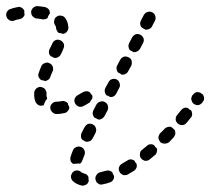

<svg xmlns="http://www.w3.org/2000/svg" viewBox="-34 -585 682 623"><path d="M238 17Q234 18 231 17Q213 13 202 2Q199 0 198 -4Q196 -8 196 -12Q196 -16 198 -19Q199 -23 202 -26Q208 -32 216 -32Q224 -32 230 -26Q233 -24 239 -22Q244 -21 248 -18Q251 -15 253 -11Q253 -4 254 3Q253 6 251 9Q249 12 246 14Q242 16 238 17ZM333 -1Q337 -7 336 -14Q335 -15 335 -16Q332 -20 331 -25Q330 -27 328 -28Q327 -29 325 -30Q321 -31 317 -32Q314 -32 310 -31Q300 -28 291 -26Q283 -24 279 -17Q274 -10 276 -2Q277 2 279 6Q282 9 285 11Q288 13 292 14Q296 14 300 13Q311 11 322 7Q329 5 333 -1ZM409 -41Q411 -47 409 -54Q408 -55 406 -57Q404 -60 402 -64Q397 -67 391 -68Q384 -68 379 -64Q370 -59 362 -54Q355 -50 352 -42Q350 -34 354 -27Q356 -23 359 -21Q362 -19 366 -17Q370 -16 374 -17Q378 -17 381 -19Q391 -25 401 -31Q406 -34 409 -41ZM203 -98Q206 -105 214 -108Q222 -111 229 -108Q237 -105 240 -97Q243 -90 240 -82Q236 -72 233 -64Q232 -61 230 -58Q228 -55 225 -54Q221 -55 216 -54Q210 -54 204 -53Q198 -56 195 -63Q193 -70 195 -76Q198 -86 203 -98ZM475 -93Q477 -99 474 -105Q472 -107 470 -108Q468 -111 466 -114Q464 -115 462 -116Q459 -117 457 -117Q453 -117 449 -116Q446 -115 443 -112Q435 -105 427 -99Q420 -94 420 -85Q419 -77 424 -71Q426 -68 430 -66Q433 -64 437 -63Q441 -63 445 -64Q449 -65 452 -68Q460 -74 469 -82Q474 -86 475 -93ZM534 -147Q535 -150 535 -154Q535 -157 534 -159Q534 -162 532 -164Q530 -165 529 -167Q526 -169 523 -172Q518 -175 511 -173Q505 -172 501 -168Q494 -160 486 -153Q483 -150 482 -146Q480 -143 480 -139Q480 -135 482 -131Q484 -127 486 -124Q492 -119 500 -119Q509 -119 515 -124Q522 -132 530 -140Q532 -143 534 -147ZM229 -147Q229 -151 231 -154L238 -168L241 -173Q245 -180 252 -183Q260 -185 268 -181Q271 -179 274 -176Q276 -173 277 -169Q279 -165 278 -162Q278 -158 276 -154L274 -150L266 -135Q264 -132 261 -129Q258 -127 254 -126Q252 -125 250 -125Q248 -125 245 -125Q242 -127 238 -129Q236 -130 235 -130Q233 -132 231 -134Q230 -136 229 -139Q228 -143 229 -147ZM589 -210Q590 -214 589 -218Q589 -220 588 -223Q587 -225 586 -227Q584 -228 582 -229Q579 -232 576 -234Q570 -237 564 -235Q558 -233 554 -228Q548 -220 541 -212Q538 -209 537 -205Q536 -202 536 -198Q536 -194 538 -190Q540 -187 543 -184Q549 -179 558 -179Q566 -180 571 -186Q578 -195 585 -203Q588 -206 589 -210ZM269 -227 279 -246Q283 -253 291 -255Q299 -258 306 -254Q314 -250 316 -242Q318 -234 315 -227L305 -208Q303 -205 300 -202Q297 -200 293 -198Q291 -198 288 -197Q286 -197 283 -198Q281 -200 278 -201Q276 -202 273 -203Q268 -208 267 -215Q266 -221 269 -227ZM186 -225Q191 -230 191 -238Q190 -238 190 -239Q187 -244 186 -250Q183 -254 177 -256Q172 -258 167 -257Q158 -255 149 -255Q141 -255 135 -249Q129 -243 129 -235Q130 -226 136 -221Q141 -215 150 -215Q162 -215 174 -218Q182 -219 186 -225ZM265 -265Q266 -267 266 -270Q266 -273 265 -276Q264 -277 263 -278Q260 -281 258 -285Q253 -289 247 -289Q241 -289 235 -286Q227 -281 218 -276Q211 -272 208 -264Q206 -256 210 -249Q214 -242 222 -239Q230 -237 237 -241Q247 -246 256 -252Q257 -252 257 -253Q257 -253 258 -253L259 -256Q262 -261 265 -265ZM98 -242Q94 -242 91 -244Q87 -246 85 -249Q82 -252 81 -255Q76 -268 77 -283Q77 -291 83 -297Q89 -303 97 -303Q101 -303 104 -301Q108 -300 111 -297Q114 -294 115 -290Q117 -287 117 -283Q116 -274 118 -269Q119 -268 119 -267Q119 -266 119 -265Q119 -265 119 -265Q113 -258 110 -250Q109 -247 108 -244Q107 -244 107 -243Q107 -243 106 -243Q102 -242 98 -242ZM628 -262Q628 -266 628 -270Q627 -273 625 -277Q623 -280 619 -282Q613 -287 604 -286Q596 -284 592 -277L590 -276Q588 -272 587 -268Q586 -265 587 -261Q588 -257 590 -253Q592 -250 595 -248Q602 -243 610 -244Q618 -246 623 -253L624 -255Q627 -258 628 -262ZM322 -271Q328 -269 334 -272Q340 -275 343 -281L353 -300Q357 -307 354 -315Q352 -323 345 -327Q337 -331 329 -328Q322 -326 318 -318L308 -300Q305 -294 306 -287Q307 -281 311 -276Q314 -275 317 -274Q319 -272 322 -271ZM100 -370Q101 -373 104 -376Q107 -379 111 -380Q115 -382 119 -382Q123 -382 126 -380Q134 -377 137 -369Q140 -361 137 -354Q132 -344 129 -335Q128 -331 125 -328Q122 -326 119 -324Q117 -323 116 -323Q114 -322 112 -322Q106 -325 100 -325Q94 -329 91 -336Q89 -343 92 -349Q95 -359 100 -370ZM360 -343Q367 -342 373 -345Q379 -348 382 -354L392 -372Q395 -380 393 -388Q391 -396 383 -399Q376 -403 368 -401Q360 -398 356 -391L346 -372Q344 -369 344 -365Q344 -361 345 -357Q346 -355 347 -353Q348 -351 350 -349Q353 -348 355 -347Q358 -345 360 -343ZM136 -444Q139 -452 147 -455Q154 -458 162 -454Q166 -453 168 -450Q171 -447 173 -443Q174 -440 174 -436Q174 -432 172 -428Q169 -419 163 -408Q161 -404 158 -402Q155 -399 151 -398Q149 -397 147 -397Q144 -397 142 -397Q139 -399 135 -401Q133 -402 131 -402Q126 -407 125 -413Q124 -420 127 -426Q132 -436 136 -444ZM385 -445 395 -464Q399 -471 407 -474Q414 -476 422 -472Q429 -468 432 -460Q434 -452 430 -445L420 -426Q417 -421 411 -418Q405 -415 399 -416Q396 -418 394 -419Q391 -421 388 -422Q384 -426 383 -433Q382 -439 385 -445ZM150 -487Q148 -490 148 -494Q148 -499 145 -503Q140 -510 142 -518Q143 -527 150 -531Q157 -536 165 -534Q173 -533 178 -526Q187 -513 188 -496Q188 -488 183 -482Q178 -476 170 -475Q164 -478 157 -478Q156 -479 156 -479Q155 -480 154 -480Q152 -483 150 -487ZM423 -518 433 -537Q435 -540 438 -543Q441 -545 445 -546Q449 -548 453 -547Q457 -547 460 -545Q468 -541 470 -533Q472 -525 469 -518L459 -499Q456 -493 450 -491Q444 -488 437 -489Q435 -491 432 -492Q430 -494 427 -495Q422 -499 421 -506Q420 -512 423 -518ZM20 -521Q16 -520 14 -519Q10 -517 7 -517Q3 -517 -1 -518Q-5 -520 -8 -523Q-11 -525 -12 -529Q-14 -533 -14 -536Q-14 -540 -13 -544Q-11 -548 -8 -551Q-6 -554 -2 -555Q7 -559 23 -562Q30 -564 36 -560Q42 -557 45 -550Q45 -549 45 -549Q44 -543 46 -537Q44 -532 40 -528Q36 -524 30 -523Q24 -522 20 -521ZM128 -541Q128 -545 127 -548Q127 -551 125 -553Q123 -557 119 -559Q116 -561 112 -562Q101 -564 89 -565Q81 -566 74 -560Q68 -555 67 -547Q67 -543 68 -539Q69 -535 72 -532Q75 -529 78 -527Q82 -525 86 -525Q96 -524 105 -522Q109 -522 113 -523Q117 -524 120 -526Q122 -533 126 -539Q127 -540 128 -541Z"/></svg>

Font: FRB American Cursive Dashed
Style: Bold Italic
Weight: 700
Italic angle: -25°
Version: Version 2.0;Modular Font Editor K font №1